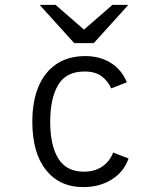

<svg xmlns="http://www.w3.org/2000/svg" viewBox="-20 -752 656 784"><path d="M320 12Q223.5 12 167.8 -57.8Q112 -127.5 112 -255Q112 -339 137.5 -399Q163 -459 211.2 -491Q259.5 -523 328 -523Q387.5 -523 432 -495.5Q476.5 -468 498 -416L434 -391Q421.5 -420.5 395.5 -440.2Q369.5 -460 325 -460Q249.5 -460 217.2 -404.8Q185 -349.5 185 -255Q185 -158.5 218 -104.8Q251 -51 323 -51Q366.5 -51 397.5 -72Q428.5 -93 442 -129L505 -105Q486.5 -51 437 -19.5Q387.5 12 320 12ZM283 -576 142 -732H207L323 -631L439 -732H504L363 -576Z"/></svg>

Font: Overpass Mono Light
Style: Regular
Weight: 300
Monospace: yes
Designer: Delve Withrington, Dave Bailey
Foundry: Delve Fonts LLC
Version: Version 4.000